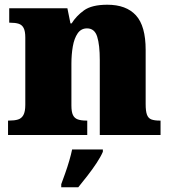

<svg xmlns="http://www.w3.org/2000/svg" viewBox="-20 -571 723 812"><path d="M14 0V-61H18Q41 -61 56 -65.5Q71 -70 79 -84.5Q87 -99 87 -128V-412Q87 -439 80 -452.5Q73 -466 59 -470.5Q45 -475 23 -475H19V-536H265L278 -472H283Q302 -503 335 -527Q368 -551 434 -551Q514 -551 555 -506Q596 -461 596 -360V-131Q596 -101 601.5 -86Q607 -71 620 -66Q633 -61 655 -61H659V0H402V-317Q402 -381 391 -416Q380 -451 348 -451Q323 -451 308.5 -430Q294 -409 288 -375Q282 -341 282 -301V-125Q282 -98 288.5 -84.5Q295 -71 309 -66Q323 -61 345 -61H349V0ZM239 208Q246 189 255.5 162.5Q265 136 273 108.5Q281 81 285 61H415V71Q406 92 388.5 118.5Q371 145 350 172Q329 199 311 221H239Z"/></svg>

Font: Noto Serif Khmer Black
Style: Regular
Weight: 900
Version: Version 2.003